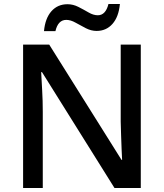

<svg xmlns="http://www.w3.org/2000/svg" viewBox="-20 -936 816 956"><path d="M681 0H550L189 -577H185Q187 -537 190 -485.5Q193 -434 193 -380V0H95V-714H225L585 -140H588Q587 -161 585.5 -193Q584 -225 583 -261.5Q582 -298 581 -330V-714H681ZM199 -781Q205 -845 236 -880Q267 -915 316 -915Q344 -915 370.5 -901.5Q397 -888 421 -874Q445 -860 467 -860Q506 -860 520 -916H577Q571 -852 540 -817Q509 -782 461 -782Q434 -782 407.5 -795.5Q381 -809 356.5 -823Q332 -837 310 -837Q269 -837 256 -781Z"/></svg>

Font: Noto Sans Kannada Medium
Style: Regular
Weight: 500
Designer: Jelle Bosma - Monotype Design Team
Foundry: Monotype Imaging Inc.
Version: Version 2.005; ttfautohint (v1.8.4.7-5d5b)